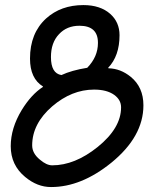

<svg xmlns="http://www.w3.org/2000/svg" viewBox="-20 -746 627 771"><path d="M184.6 5.1Q129.7 5.1 81 -35.4Q23.1 -83.1 23.1 -159Q23.1 -231.3 67.2 -304.1Q105.6 -366.7 152.3 -396.9V-399Q100.5 -430.8 100.5 -510.8Q100.5 -612.8 165.1 -671.8Q224.6 -725.6 314.9 -725.6Q382.6 -725.6 422.6 -690.3Q460 -656.9 460 -604.6Q460 -521.5 414.4 -473.8L415.4 -471.8Q464.1 -470.8 505.1 -437.4Q555.9 -395.9 555.9 -323.1Q555.9 -197.4 426.7 -92.3Q306.2 5.1 185.6 5.1ZM373.3 -574.4Q373.3 -642.6 299 -642.6Q248.2 -642.6 216.9 -608.7Q184.6 -574.9 184.6 -516.9Q184.6 -451.3 226.7 -444.6Q267.2 -463.6 330.3 -473.8Q373.3 -517.9 373.3 -573.3ZM357.4 -386.2Q268.2 -386.2 189.7 -319Q109.2 -249.2 109.2 -162.1Q109.2 -130.3 140 -105.1Q166.7 -82.1 189.7 -82.1Q280.5 -82.1 372.3 -155.9Q466.2 -231.8 466.2 -314.9Q466.2 -345.1 438.5 -365.1Q408.7 -386.2 358.5 -386.2Z"/></svg>

Font: Myanmar Handwriting
Style: Regular
Weight: 400
Designer: Khon Soe Zaw Thu
Foundry: PaOh Unicode khonsoezawthu@gmail.com and @hotmail.com
Version: Version 1.30 November 9, 2016